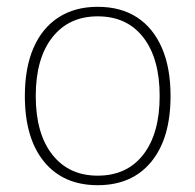

<svg xmlns="http://www.w3.org/2000/svg" viewBox="-20 -532 574 564"><path d="M267 12Q166 12 109.5 -57Q53 -126 53 -250Q53 -333 78.5 -391.5Q104 -450 152 -481Q200 -512 267 -512Q335 -512 382.5 -481Q430 -450 455.5 -391.5Q481 -333 481 -250Q481 -126 424.5 -57Q368 12 267 12ZM267 -16Q353 -16 401 -78Q449 -140 449 -250Q449 -360 401 -422Q353 -484 267 -484Q182 -484 133.5 -422Q85 -360 85 -250Q85 -140 133.5 -78Q182 -16 267 -16Z"/></svg>

Font: Arima Thin
Style: Regular
Weight: 100
Designer: Joana Correia and Natanael Gama
Foundry: NDISCOVER
Version: Version 1.101;gftools[0.9.23]